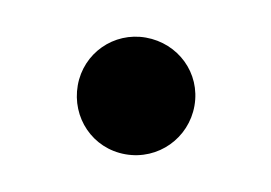

<svg xmlns="http://www.w3.org/2000/svg" viewBox="-34 -508 332 235"><g transform="rotate(10 132.5 -390.5)"><path d="M132 -318C173 -318 205 -351 205 -391C205 -432 172 -463 132 -463C92 -463 60 -431 60 -391C60 -351 91 -318 132 -318Z"/></g></svg>

Font: FREAK Grotesk Next
Style: Bold
Weight: 700
Width: 3
Designer: La Scuola Open Source
Foundry: La Scuola Open Source
Version: Version 1.000;PS 1.0;hotconv 1.0.72;makeotf.lib2.5.5900